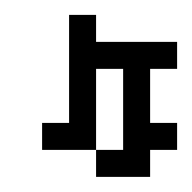

<svg xmlns="http://www.w3.org/2000/svg" viewBox="-20 -234 254 254"><path d="M71.4 -71.4H35.7V-35.7H107.1V-142.9H142.9V-35.7H107.1V0H178.6V-35.7H214.3V-71.4H178.6V-142.9H214.3V-178.6H107.1V-214.3H71.4Z"/></svg>

Font: Gossip Low Pixel
Style: Regular
Weight: 500
Width: 3
Designer: Deborah Khodanovich
Version: Version 1.001;Glyphs 3.3.1 (3343)